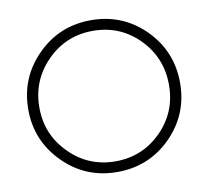

<svg xmlns="http://www.w3.org/2000/svg" viewBox="-80 -800 975 899"><g transform="rotate(-10 408.0 -350.0)"><path d="M408.2 10.7Q256.8 10.7 152.3 -94.7Q46.9 -200.2 46.9 -349.6Q46.9 -500 152.3 -605.5Q256.8 -710.9 408.2 -710.9Q558.6 -710.9 664.1 -605.5Q768.6 -500 768.6 -349.6Q768.6 -200.2 664.1 -94.7Q558.6 10.7 408.2 10.7ZM408.2 -40Q537.1 -40 627 -130.9Q715.8 -220.7 715.8 -349.6Q715.8 -478.5 627 -569.3Q537.1 -660.2 408.2 -660.2Q279.3 -660.2 189.5 -569.3Q99.6 -478.5 99.6 -349.6Q99.6 -220.7 189.5 -130.9Q279.3 -40 408.2 -40Z"/></g></svg>

Font: LeFont
Style: ExtraLight
Weight: 200
Designer: Leryon MEDIA
Version: Version 1.0